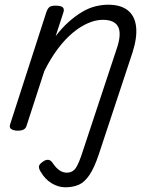

<svg xmlns="http://www.w3.org/2000/svg" viewBox="-20 -539 654 814"><path d="M399 115Q380 172 359.5 202.5Q339 233 314.5 244Q290 255 257 255Q227 255 199 238Q171 221 153 190Q145 178 145 168Q145 158 161 147Q173 138 183.5 138.5Q194 139 202 150Q217 173 232 183Q247 193 263 193Q288 193 301.5 173Q315 153 332 99L478 -342Q489 -377 487 -402.5Q485 -428 467.5 -441.5Q450 -455 416 -455Q386 -455 353.5 -441Q321 -427 288.5 -400Q256 -373 225.5 -332.5Q195 -292 168 -238L93 -7Q90 4 81.5 9.5Q73 15 54 15Q40 15 29 9Q18 3 23 -12L177 -489Q183 -505 191 -510Q199 -515 215 -515Q239 -515 246.5 -507.5Q254 -500 248 -484L216 -386Q243 -421 271 -446Q299 -471 327.5 -488Q356 -505 384 -512Q412 -519 439 -519Q492 -519 522 -495Q552 -471 557 -425.5Q562 -380 542 -317Z"/></svg>

Font: Playwrite DK Loopet Light
Style: Regular
Weight: 300
Version: Version 1.003